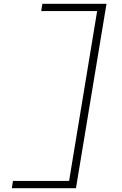

<svg xmlns="http://www.w3.org/2000/svg" viewBox="-20 -843 640 1006"><path d="M42 143 48 105H342L489 -785H196L202 -823H538L378 143Z"/></svg>

Font: Iosevka Slab XLtExObl
Style: Regular
Weight: 200
Width: 7
Italic angle: -9°
Monospace: yes
Designer: Belleve Invis
Foundry: Belleve Invis
Version: Version 11.1.1; ttfautohint (v1.8.3)